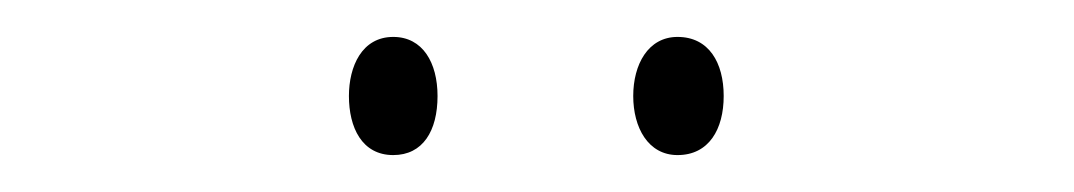

<svg xmlns="http://www.w3.org/2000/svg" viewBox="-20 -720 582 104"><path d="M169 -668C169 -651 176 -636 193 -636C209 -636 217 -649 217 -668C217 -686 209 -700 193 -700C176 -700 169 -684 169 -668ZM323 -668C323 -651 331 -636 347 -636C364 -636 372 -650 372 -668C372 -686 364 -700 347 -700C331 -700 323 -685 323 -668Z"/></svg>

Font: Noto Sans Myanmar UI Condensed Thin
Style: Regular
Weight: 100
Width: 3
Designer: Monotype Design Team
Foundry: Monotype Imaging Inc.
Version: Version 2.103